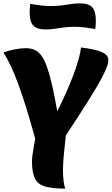

<svg xmlns="http://www.w3.org/2000/svg" viewBox="-42 -1089 663 1140"><path d="M349 -285Q342 -227 337 -172Q332 -117 332 -78Q332 -44 335.5 -14.5Q339 15 346 31Q268 31 225 18Q182 5 165 -30Q148 -65 148 -129Q148 -146 150.5 -166.5Q153 -187 157.5 -212Q162 -237 167 -265Q115 -457 68 -585.5Q21 -714 -22 -777Q6 -788 43 -795.5Q80 -803 111 -803Q140 -803 163 -793Q186 -783 204 -758.5Q222 -734 237 -691.5Q252 -649 267 -584.5Q282 -520 298 -428Q328 -488 352.5 -543.5Q377 -599 395.5 -648.5Q414 -698 425 -738.5Q436 -779 439 -807Q525 -797 563 -779.5Q601 -762 601 -733Q601 -714 590 -685Q579 -656 551.5 -606.5Q524 -557 475 -479.5Q426 -402 349 -285ZM228 -914Q177 -914 155.5 -937.5Q134 -961 134 -1016Q134 -1027 135.5 -1043.5Q137 -1060 138 -1066Q173 -1060 203.5 -1056.5Q234 -1053 256 -1053Q306 -1053 352.5 -1061Q399 -1069 433 -1069Q484 -1069 505.5 -1046Q527 -1023 527 -967Q527 -956 526 -939.5Q525 -923 523 -917Q488 -923 458 -926.5Q428 -930 405 -930Q355 -930 309 -922Q263 -914 228 -914Z"/></svg>

Font: Merienda Black
Style: Regular
Weight: 900
Designer: Eduardo Rodriguez Tunni
Foundry: Eduardo Rodriguez Tunni
Version: Version 2.001